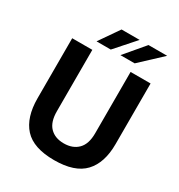

<svg xmlns="http://www.w3.org/2000/svg" viewBox="-218 -1098 1174 1256"><g transform="rotate(30 369.0 -470.5)"><path d="M376.5 10Q220 10 150.5 -66.2Q81 -142.5 81 -287V-740H233V-276Q233 -195.5 271.2 -156Q309.5 -116.5 376.5 -116.5Q443.5 -116.5 482.8 -156Q522 -195.5 522 -276V-740H673V-282Q673 -140.5 602.5 -65.2Q532 10 376.5 10ZM468.5 -951 336.5 -802H229L332 -951ZM535.5 -951H676.5L517 -802H409.5Z"/></g></svg>

Font: 1883 Sans
Style: Bold
Weight: 700
Designer: 1883 Sans project is a fork of Public Sans.
Version: Version 1.009